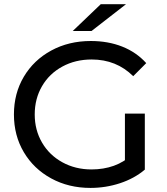

<svg xmlns="http://www.w3.org/2000/svg" viewBox="-20 -908 812 936"><path d="M47.9 -350Q47.9 -452.6 96.1 -533.9Q144.4 -615.3 229.9 -661.7Q315.4 -708.1 422.7 -708.1Q506.9 -708.1 575.7 -680.9Q644.6 -653.7 692.9 -600.3L629.4 -536.6Q547.4 -618 427 -618Q347.3 -618 283.8 -583.4Q220.3 -548.9 184.8 -487.8Q149.3 -426.7 149.3 -350Q149.3 -274.1 184.8 -213.1Q220.3 -152 283.8 -117Q347.3 -82 426.1 -82Q484.9 -82 535.1 -99.9Q585.4 -117.9 628.6 -157.7L686 -81Q635.1 -37.9 565.4 -14.9Q495.6 8.1 421 8.1Q314.6 8.1 229.5 -38.3Q144.4 -84.7 96.1 -166.1Q47.9 -247.4 47.9 -350ZM589 -94.1V-354.1H686V-81ZM471.3 -887.6H594.4L426.4 -757H334.7Z"/></svg>

Font: iiserrat Thin
Style: Regular
Weight: 100
Designer: Akira Ohta
Foundry: Akira Ohta
Version: Version 1.200;Glyphs 3.3.1 (3343)